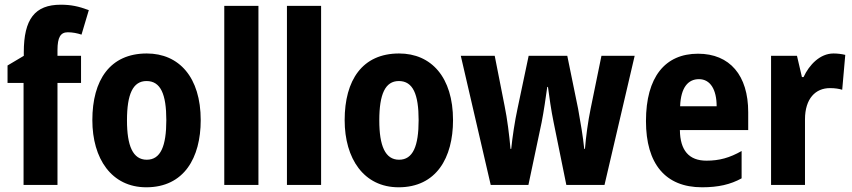

<svg xmlns="http://www.w3.org/2000/svg" viewBox="-20 -785 3618 815"><path d="M324 -433V-548H224V-572C224 -627 237 -648 268 -648C288 -648 308 -644 326 -638L357 -742C314 -758 282 -765 238 -765C128 -765 81 -704 81 -563V-548L12 -507V-433H80V0H224V-433Z M832 -275C832 -457 740 -558 603 -558C447 -558 372 -445 372 -275C372 -112 453 10 601 10C761 10 832 -115 832 -275ZM519 -274C519 -385 544 -441 602 -441C662 -441 686 -385 686 -275C686 -165 662 -107 603 -107C544 -107 519 -166 519 -274Z M1077 0V-760H932V0Z M1343 0V-760H1198V0Z M1903 -275C1903 -457 1811 -558 1674 -558C1518 -558 1443 -445 1443 -275C1443 -112 1524 10 1672 10C1832 10 1903 -115 1903 -275ZM1590 -274C1590 -385 1615 -441 1673 -441C1733 -441 1757 -385 1757 -275C1757 -165 1733 -107 1674 -107C1615 -107 1590 -166 1590 -274Z M2330 -266 2384 0H2546L2674 -548H2533L2487 -323C2476 -270 2467 -203 2463 -153H2460C2455 -203 2444 -268 2434 -323L2388 -548H2224L2177 -325C2165 -270 2155 -202 2150 -153H2147C2142 -210 2133 -282 2122 -335L2080 -548H1936L2063 0H2223L2279 -265C2288 -310 2297 -373 2303 -416H2306C2311 -377 2320 -314 2330 -266Z M2943 -557C2803 -557 2722 -458 2722 -271C2722 -90 2804 10 2960 10C3029 10 3081 -2 3128 -28V-144C3077 -115 3033 -103 2979 -103C2904 -103 2867 -147 2866 -233H3156V-309C3156 -465 3078 -557 2943 -557ZM2947 -449C2995 -449 3022 -405 3022 -334H2867C2870 -414 2901 -449 2947 -449Z M3518 -558C3461 -558 3415 -510 3391 -458H3384L3363 -548H3253V0H3397V-278C3397 -367 3442 -411 3503 -411C3525 -411 3542 -408 3555 -404L3568 -552C3552 -556 3534 -558 3518 -558Z"/></svg>

Font: Noto Sans Bengali Condensed
Style: Bold
Weight: 700
Width: 3
Designer: Joana Ranito - Universal Thirst; Jelle Bosma - Monotype Design Team
Foundry: Universal Thirst ehf.
Version: Version 3.000